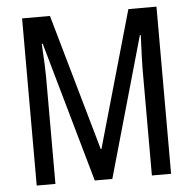

<svg xmlns="http://www.w3.org/2000/svg" viewBox="-51 -766 821 817"><g transform="rotate(-5 359.0 -357.0)"><path d="M321 0 151 -599H147Q153 -499 153 -458V0H73V-714H192L358 -131H361L527 -714H647V0H565V-456Q565 -478 566.5 -514Q568 -550 570 -599H566L396 0Z"/></g></svg>

Font: Noto Sans Oriya ExtCond
Style: Regular
Weight: 400
Width: 2
Designer: Amélie Bonet and Sol Matas
Foundry: Google LLC
Version: Version 2.006; ttfautohint (v1.8.4.7-5d5b)